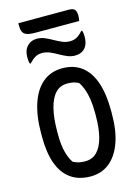

<svg xmlns="http://www.w3.org/2000/svg" viewBox="-157 -1166 914 1270"><g transform="rotate(-15 300.0 -531.5)"><path d="M302 -720Q382 -720 435.5 -679Q489 -638 516 -559Q543 -480 543 -366V-344Q543 -229 514 -148Q485 -67 431 -23.5Q377 20 302 20Q221 20 166 -19Q111 -58 84 -133Q57 -208 57 -317V-339Q57 -459 86 -544.5Q115 -630 170 -675Q225 -720 302 -720ZM163 -305Q163 -230 177 -180Q191 -130 211 -104Q232 -94 250.5 -90Q269 -86 292 -86Q341 -86 373 -118.5Q405 -151 421 -212.5Q437 -274 437 -360V-378Q437 -433 430.5 -474Q424 -515 412.5 -545.5Q401 -576 386 -597Q366 -607 349 -610.5Q332 -614 308 -614Q259 -614 227 -579.5Q195 -545 179 -479.5Q163 -414 163 -322ZM400 -879Q427 -879 447.5 -890.5Q468 -902 489 -926H495Q498 -918 499.5 -906.5Q501 -895 501 -886Q501 -866 498 -852Q495 -838 491 -829Q481 -806 460.5 -792.5Q440 -779 408 -779Q381 -779 355 -790Q329 -801 304 -815.5Q279 -830 253 -841Q227 -852 200 -852Q173 -852 153 -840.5Q133 -829 111 -805H105Q102 -813 100.5 -824.5Q99 -836 99 -845Q99 -865 102 -879Q105 -893 109 -902Q120 -924 140.5 -938Q161 -952 192 -952Q220 -952 245.5 -941Q271 -930 296.5 -915.5Q322 -901 347.5 -890Q373 -879 400 -879ZM100 -1083H446Q476 -1083 486.5 -1069.5Q497 -1056 497 -1027Q497 -1019 495.5 -1009.5Q494 -1000 493 -993H192Q154 -993 134 -1000.5Q114 -1008 107 -1024.5Q100 -1041 100 -1068Q100 -1071 100 -1075.5Q100 -1080 100 -1083Z"/></g></svg>

Font: Recursive Monospace Casual Medium
Style: Regular
Weight: 500
Version: Version 1.047